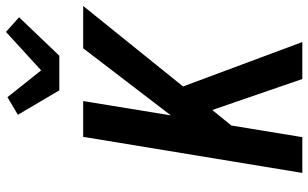

<svg xmlns="http://www.w3.org/2000/svg" viewBox="-215 -819 1034 644"><g transform="rotate(-90 302.0 -497.0)"><path d="M359 0 255 -302 203 -238 164 0H44L165 -735H285L237 -441L462 -735H604L334 -400L483 0ZM321 -815 239 -954 298 -989 388 -876 517 -994 566 -950 437 -815Z"/></g></svg>

Font: Iosevka Aile Oblique
Style: Bold
Weight: 700
Italic angle: -9°
Designer: Belleve Invis
Foundry: Belleve Invis
Version: Version 31.1.0; ttfautohint (v1.8.4)